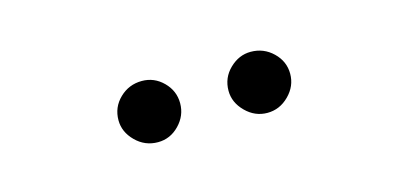

<svg xmlns="http://www.w3.org/2000/svg" viewBox="-27 -785 654 300"><g transform="rotate(-15 300.0 -635.5)"><path d="M204 -586Q183 -586 168 -601Q153 -616 153 -635Q153 -656 168 -670.5Q183 -685 204 -685Q224 -685 238.5 -670.5Q253 -656 253 -636Q253 -616 238.5 -601Q224 -586 204 -586ZM381 -586Q361 -586 346 -601Q331 -616 331 -635Q331 -656 346 -670.5Q361 -685 380 -685Q401 -685 416 -670.5Q431 -656 431 -636Q431 -616 416 -601Q401 -586 381 -586Z"/></g></svg>

Font: Arima Medium
Style: Regular
Weight: 500
Designer: Joana Correia and Natanael Gama
Foundry: NDISCOVER
Version: Version 1.101;gftools[0.9.23]